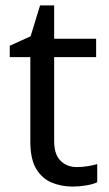

<svg xmlns="http://www.w3.org/2000/svg" viewBox="-20 -679 401 709"><path d="M264 -62Q284 -62 305 -65.5Q326 -69 339 -73V-6Q325 1 299 5.5Q273 10 249 10Q207 10 171.5 -4.5Q136 -19 114 -55Q92 -91 92 -156V-468H16V-510L93 -545L128 -659H180V-536H335V-468H180V-158Q180 -109 203.5 -85.5Q227 -62 264 -62Z"/></svg>

Font: Noto Sans Tifinagh Air
Style: Regular
Weight: 400
Designer: JamraPatel
Foundry: JamraPatel LLC
Version: Version 2.006; ttfautohint (v1.8.4.7-5d5b)